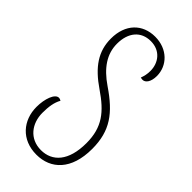

<svg xmlns="http://www.w3.org/2000/svg" viewBox="-245 -827 894 894"><g transform="rotate(45 202.5 -380.0)"><path d="M199 10C293 10 364 -55 364 -193C364 -312 314 -378 208 -450C136 -499 99 -554 99 -621C99 -695 138 -741 202 -741C266 -741 299 -693 299 -642C299 -619 295 -605 289 -588C293 -587 298 -586 302 -586C321 -586 337 -608 337 -646C337 -714 283 -770 202 -770C119 -770 62 -713 62 -618C62 -534 104 -473 192 -413C280 -353 326 -298 326 -193C326 -75 273 -20 199 -20C124 -20 81 -78 81 -148C81 -188 86 -221 101 -247C97 -249 92 -252 86 -252C60 -252 42 -201 42 -148C42 -60 100 10 199 10Z"/></g></svg>

Font: Noto Serif Georgian ExtraCondensed ExtraLight
Style: Regular
Weight: 200
Width: 2
Designer: Monotype Design Team, Akaki Razmadze
Foundry: Google LLC
Version: Version 2.003